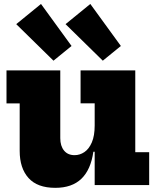

<svg xmlns="http://www.w3.org/2000/svg" viewBox="-20 -912 772 946"><path d="M425 -892.5 575.5 -685.5 486.5 -613 303 -793ZM182 -892.5 332.5 -685.5 243.5 -613 60 -793ZM446.5 -403H377V-565H646.5V-162H715V0H446.5ZM277 -565V-231Q277 -193 295.5 -170.2Q314 -147.5 347.5 -147.5Q373.5 -147.5 396 -162.8Q418.5 -178 432.5 -210.5Q446.5 -243 446.5 -294L476 -164.5H440Q427.5 -76 381 -31.2Q334.5 13.5 252.5 13.5Q164 13.5 120.5 -35Q77 -83.5 77 -168.5V-402.5H12V-565Z"/></svg>

Font: Hepta Slab ExtraBold
Style: Regular
Weight: 800
Designer: Michael LaGattuta
Foundry: Michael LaGattuta
Version: Version 1.102